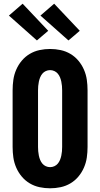

<svg xmlns="http://www.w3.org/2000/svg" viewBox="-20 -1007 540 1035"><path d="M250 8Q221 8 193 2Q165 -4 140.5 -18.5Q116 -33 97.5 -55Q79 -77 67.5 -103.5Q56 -130 52 -158Q48 -186 48 -215V-520Q48 -549 52 -577Q56 -605 67.5 -631.5Q79 -658 97.5 -680Q116 -702 140.5 -716.5Q165 -731 193 -737Q221 -743 250 -743Q279 -743 307 -737Q335 -731 359.5 -716.5Q384 -702 402.5 -680Q421 -658 432.5 -631.5Q444 -605 448 -577Q452 -549 452 -520V-215Q452 -186 448 -158Q444 -130 432.5 -103.5Q421 -77 402.5 -55Q384 -33 359.5 -18.5Q335 -4 307 2Q279 8 250 8ZM250 -106Q262 -106 273 -111Q284 -116 291.5 -125Q299 -134 303.5 -145Q308 -156 310.5 -168Q313 -180 314 -191.5Q315 -203 315 -215V-520Q315 -532 314 -543.5Q313 -555 310.5 -567Q308 -579 303.5 -590Q299 -601 291.5 -610Q284 -619 273 -624Q262 -629 250 -629Q238 -629 227 -624Q216 -619 208.5 -610Q201 -601 196.5 -590Q192 -579 189.5 -567Q187 -555 186 -543.5Q185 -532 185 -520V-215Q185 -203 186 -191.5Q187 -180 189.5 -168Q192 -156 196.5 -145Q201 -134 208.5 -125Q216 -116 227 -111Q238 -106 250 -106ZM349 -789 198 -923 272 -987 410 -841 375 -811ZM179 -789 28 -923 102 -987 240 -841Z"/></svg>

Font: Iosevka Curly Heavy
Style: Regular
Weight: 900
Monospace: yes
Designer: Belleve Invis
Foundry: Belleve Invis
Version: Version 22.1.2; ttfautohint (v1.8.4)